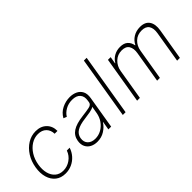

<svg xmlns="http://www.w3.org/2000/svg" viewBox="29 -1415 2116 2116"><g transform="rotate(-45 1086.5 -357.5)"><path d="M247.5 11.4Q176.8 11.4 130.3 -25.6Q83.8 -62.5 65.2 -126.4Q46.5 -190.3 59.7 -271Q72.8 -352.3 113.3 -416.2Q153.8 -480.1 212.9 -516.9Q272 -553.6 340.9 -553.6Q419.4 -553.6 467.2 -506.9Q514.9 -460.2 514.2 -384.9H470.2Q469.1 -441.8 433.8 -477.5Q398.4 -513.1 337 -513.1Q280.5 -513.1 231.5 -482.1Q182.5 -451 148.4 -396.7Q114.3 -342.3 102.6 -271.7Q91.3 -202.4 105.6 -147.4Q120 -92.3 157.3 -60.5Q194.6 -28.8 251.8 -28.8Q312.1 -28.8 362.9 -64.5Q413.7 -100.1 434.3 -159.1H478.3Q462 -108.3 427.7 -69.8Q393.5 -31.2 347.1 -9.9Q300.8 11.4 247.5 11.4Z M741.8 11.7Q695 11.7 658.7 -7.1Q622.5 -25.9 604.8 -62.1Q587 -98.4 595.2 -150.2Q606.9 -218.4 662.3 -255.1Q717.7 -291.9 828.8 -305Q892.4 -312.5 935 -321.2Q977.6 -329.9 983 -361.2L986.5 -383.9Q996.8 -443.2 966.4 -478.5Q936.1 -513.8 870 -513.8Q812.1 -513.8 766 -487.7Q719.8 -461.6 696.7 -421.9L659.1 -437.1Q692.1 -496.1 750.7 -524.9Q809.3 -553.6 872.5 -553.6Q921.2 -553.6 960.4 -535.3Q999.6 -517 1019.4 -478.9Q1039.1 -440.7 1029.1 -381L965.9 0H922.6L939.3 -98.4H936.1Q907.7 -52.6 857.2 -20.4Q806.8 11.7 741.8 11.7ZM750 -28.4Q801.1 -28.4 845.3 -53.4Q889.6 -78.5 919.9 -122.2Q950.3 -165.8 959.2 -221.2L973 -301.5Q953.8 -287.3 910.7 -279.3Q867.5 -271.3 827.4 -266.7Q736.5 -256 691.8 -227.8Q647 -199.6 638.1 -148.8Q629.3 -93 661 -60.7Q692.8 -28.4 750 -28.4Z M1311.4 -727.3 1190.7 0H1147.4L1268.1 -727.3Z M1370.4 0 1461.3 -545.5H1503.6L1489.3 -463.1H1493.6Q1516.7 -503.9 1559.1 -528.2Q1601.6 -552.6 1655.5 -552.6Q1714.5 -552.6 1746.1 -524.1Q1777.7 -495.7 1786.2 -447.1H1790.1Q1813.6 -495.4 1859.9 -524Q1906.2 -552.6 1967 -552.6Q2045.8 -552.6 2079.4 -502.7Q2112.9 -452.8 2098.4 -366.1L2037.3 0H1994L2055 -366.1Q2066.4 -434.7 2041 -473.5Q2015.6 -512.4 1952.4 -512.4Q1884.9 -512.4 1840.9 -470.3Q1796.9 -428.3 1786.2 -362.6L1725.5 0H1682.2L1743.6 -369Q1753.9 -432.9 1729.8 -472.7Q1705.6 -512.4 1641.3 -512.4Q1576.7 -512.4 1530.5 -468.9Q1484.4 -425.4 1473.4 -358L1413.7 0Z"/></g></svg>

Font: Inter UI Extra Light
Style: Italic
Weight: 200
Italic angle: -9.39999°
Designer: Rasmus Andersson
Foundry: rsms
Version: 3.2;8d6f07862